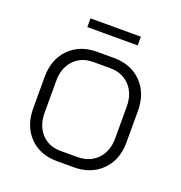

<svg xmlns="http://www.w3.org/2000/svg" viewBox="-119 -738 801 849"><g transform="rotate(20 281.5 -314.0)"><path d="M62 -175V-324Q62 -406 111.5 -456.5Q161 -507 242 -507H321Q402 -507 451.5 -456.5Q501 -406 501 -324V-175Q501 -93 451 -42.5Q401 8 319 8H240Q160 8 111 -42.5Q62 -93 62 -175ZM319 -40Q377 -40 412.5 -77Q448 -114 448 -175V-324Q448 -385 413 -422Q378 -459 321 -459H242Q185 -459 150.5 -422Q116 -385 116 -324V-175Q116 -114 150 -77Q184 -40 240 -40ZM164 -636H401V-595H164Z"/></g></svg>

Font: Bai Jamjuree Light
Style: Regular
Weight: 300
Designer: Katatrad Aksorn Co.,Ltd.
Foundry: Cadson Demak Co.,Ltd.
Version: Version 1.000; ttfautohint (v1.6)